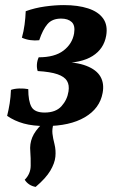

<svg xmlns="http://www.w3.org/2000/svg" viewBox="-20 -487 475 754"><path d="M159 8Q109 8 73 -2Q37 -12 8 -32Q14 -56 18 -81Q22 -106 23 -134Q37 -139 56 -139.5Q75 -140 91 -137Q91 -90 103.5 -67.5Q116 -45 155 -45Q199 -45 221.5 -70Q244 -95 249 -128Q253 -153 243 -169.5Q233 -186 205.5 -195.5Q178 -205 128 -208Q124 -220 125 -234.5Q126 -249 132 -262Q195 -262 229.5 -288.5Q264 -315 271 -356Q276 -387 261.5 -400.5Q247 -414 220 -414Q185 -414 166.5 -392.5Q148 -371 134 -329Q117 -327 99 -329.5Q81 -332 66 -339Q73 -364 76.5 -390.5Q80 -417 81 -443Q117 -456 156.5 -461.5Q196 -467 231 -467Q286 -467 326 -454Q366 -441 385 -414.5Q404 -388 397 -347Q388 -295 343.5 -267Q299 -239 218 -239L214 -244Q279 -244 319 -228.5Q359 -213 374.5 -186Q390 -159 383 -122Q372 -61 313 -26.5Q254 8 159 8ZM120 247Q92 242 77 219Q100 196 100.5 164.5Q101 133 99 108Q96 79 106.5 53Q117 27 145 0H190Q184 20 186 38Q188 56 194 79Q200 103 197.5 128.5Q195 154 177.5 183.5Q160 213 120 247Z"/></svg>

Font: Vollkorn SemiBold
Style: Italic
Weight: 600
Italic angle: -11°
Designer: Friedrich Althausen
Foundry: Friedrich Althausen
Version: Version 5.000